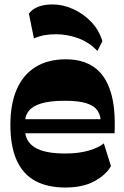

<svg xmlns="http://www.w3.org/2000/svg" viewBox="-20 -837 563 871"><path d="M276.3 13.7Q195.6 13.7 140 -16.4Q84.4 -46.4 55.8 -109.6Q27.1 -172.9 27.1 -271Q27.1 -365 55.8 -431.4Q84.4 -497.7 140.9 -532.9Q197.3 -568 279.3 -568Q354.9 -568 405.9 -532.9Q456.9 -497.9 481 -423.6Q505.1 -349.4 499.7 -232.3H90.4V-296.3H464.1L437.6 -279.1Q437.6 -311.7 423.1 -334.1Q408.6 -356.6 373.3 -368.2Q338 -379.9 274.4 -379.9Q207.3 -379.9 167.4 -367.8Q127.6 -355.7 110.4 -333.7Q93.1 -311.7 93.1 -280V-251Q93.1 -196.6 137.3 -168.6Q181.4 -140.6 275.4 -140.6Q336.9 -140.6 382.6 -153.9Q428.4 -167.3 451 -186.7L483.4 -83.6Q461.4 -43.9 408.7 -15.1Q356 13.7 276.3 13.7ZM421.9 -605.7Q387.1 -643.6 337.3 -662.6Q287.4 -681.7 232 -681.7Q205.3 -681.7 180.4 -677.1Q155.4 -672.4 133.9 -662.6L111 -775.3Q142.4 -816.9 218.7 -816.9Q264.1 -816.9 310.2 -796.6Q356.3 -776.4 392.5 -739.2Q428.7 -702 444.4 -650.4Z"/></svg>

Font: Savate ExtraLight
Style: Regular
Weight: 200
Designer: Max Esnée
Foundry: Plomb Type
Version: Version 2.000